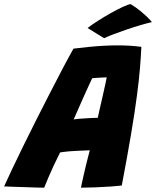

<svg xmlns="http://www.w3.org/2000/svg" viewBox="-76 -884 742 912"><path d="M134 7.5Q121 7.5 96.5 6.8Q72 6 43.2 5Q14.5 4 -12.2 3.2Q-39 2.5 -56.5 1.5Q-42 -31 -19 -79.5Q4 -128 32.5 -186.2Q61 -244.5 92.8 -307.5Q124.5 -370.5 156.5 -432.8Q188.5 -495 218.2 -551.8Q248 -608.5 273 -653Q312.5 -658 349 -661.5Q385.5 -665 419 -666.8Q452.5 -668.5 484 -668.5Q513 -668.5 540.8 -666.8Q568.5 -665 595.5 -661.5Q593.5 -617.5 589 -562Q584.5 -506.5 574.5 -430.2Q564.5 -354 547 -249.5Q529.5 -145 502.5 -3Q484 -0.5 449 2Q414 4.5 375.8 6Q337.5 7.5 308.5 7.5Q311 -6.5 315 -23.5Q319 -40.5 323 -59Q327 -77.5 331.8 -96.5Q336.5 -115.5 341.2 -134.2Q346 -153 350.5 -170Q334.5 -169.5 317.5 -168.8Q300.5 -168 283.8 -167.2Q267 -166.5 252.5 -165.2Q238 -164 226.8 -162.5Q215.5 -161 209.5 -160Q194 -129 179.2 -97.8Q164.5 -66.5 153 -39Q141.5 -11.5 134 7.5ZM274 -316.5Q283.5 -318.5 305.8 -320.2Q328 -322 351.8 -323.2Q375.5 -324.5 388.5 -324.5Q390 -333.5 396.5 -361.2Q403 -389 410.5 -422Q418 -455 423.8 -481.8Q429.5 -508.5 431 -516.5Q424 -516.5 409.5 -515.8Q395 -515 381.2 -514Q367.5 -513 362 -512.5Q354.5 -497.5 342.8 -471.5Q331 -445.5 317.8 -416Q304.5 -386.5 293 -360Q281.5 -333.5 274 -316.5ZM544.5 -864.5Q569.5 -849.5 591.2 -831.5Q613 -813.5 627.5 -799Q642 -784.5 645.5 -779Q623 -774 590.8 -764.5Q558.5 -755 524.8 -743.5Q491 -732 462.5 -721Q434 -710 418.5 -702.5L340 -751Q360 -766.5 389.2 -785.2Q418.5 -804 449.8 -821.5Q481 -839 506.8 -851Q532.5 -863 544.5 -864.5Z"/></svg>

Font: Grandstander Thin ExtraBold
Style: Italic
Weight: 800
Italic angle: -15°
Version: Version 1.200